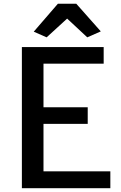

<svg xmlns="http://www.w3.org/2000/svg" viewBox="-20 -991 639 1011"><path d="M95.2 0V-743.2H525.9V-655.8H209V-426.3H441.9V-338.9H209V-88.9H561V0ZM225.6 -794.4 157.7 -824.2 284.7 -971.2H381.8L510.7 -825.7L439.5 -794.4L333.5 -893.1Z"/></svg>

Font: HaufeMerriweatherSans
Style: Regular
Weight: 400
Designer: Eben Sorkin ( eben@eyebytes.com )
Foundry: Eben Sorkin
Version: Version 1.56